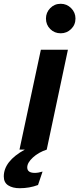

<svg xmlns="http://www.w3.org/2000/svg" viewBox="-106 -791 419 1015"><path d="M253 -528 141 0Q98 14 68 41.5Q38 69 38 94Q38 123 78 123Q96 123 119 116L95 187Q50 204 -2 204Q-39 204 -62.5 189Q-86 174 -86 142Q-86 61 25 0H-3L110 -528ZM137 -693Q137 -725 159.5 -748Q182 -771 215 -771Q247 -771 270 -748Q293 -725 293 -693Q293 -660 270 -637.5Q247 -615 215 -615Q182 -615 159.5 -637.5Q137 -660 137 -693Z"/></svg>

Font: Nacelle Bold
Style: Italic
Weight: 700
Italic angle: -12°
Designer: Sora Sagano
Foundry: Sora Sagano
Version: Version 1.000;FEAKit 1.0